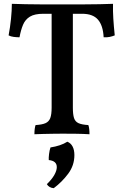

<svg xmlns="http://www.w3.org/2000/svg" viewBox="-20 -699 646 1004"><path d="M207 -627Q161 -627 136.5 -612Q112 -597 100.5 -569.5Q89 -542 82 -504Q68 -504 52 -506Q36 -508 25 -514Q33 -556 37.5 -600Q42 -644 42 -679Q73 -678 113.5 -677Q154 -676 202.5 -676Q251 -676 306 -676Q361 -676 410 -676Q459 -676 500.5 -677Q542 -678 571 -679Q570 -642 572.5 -602Q575 -562 580 -514Q568 -509 553.5 -506Q539 -503 522 -504Q519 -565 492.5 -596Q466 -627 409 -627ZM250 -648H361V-136Q361 -101 367 -82Q373 -63 390.5 -55Q408 -47 442 -45Q445 -37 446.5 -24.5Q448 -12 448 3Q416 1 380 0.5Q344 0 307 0Q282 0 255.5 0.5Q229 1 204.5 1.5Q180 2 160 3Q160 -12 161.5 -24.5Q163 -37 166 -45Q200 -47 218 -55Q236 -63 243 -82Q250 -101 250 -136ZM332 42Q350 49 359.5 67Q369 85 369 112Q369 166 336.5 209.5Q304 253 261 285Q236 283 225 264Q251 239 264 216Q277 193 277 175Q277 142 235 138Q234 127 236.5 106.5Q239 86 244 72Q270 68 292.5 60.5Q315 53 332 42Z"/></svg>

Font: Vollkorn Medium
Style: Regular
Weight: 500
Designer: Friedrich Althausen
Foundry: Friedrich Althausen
Version: Version 5.000